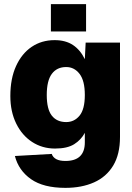

<svg xmlns="http://www.w3.org/2000/svg" viewBox="-20 -746 640 928"><path d="M296 162Q190 162 130 120Q70 78 52 8L230 -2Q242 32 296 32Q390 32 390 -58V-104Q372 -70 338.5 -49Q305 -28 246 -28Q184 -28 135 -60Q86 -92 58 -149.5Q30 -207 30 -282Q30 -366 57.5 -426.5Q85 -487 133 -519.5Q181 -552 244 -552Q297 -552 332.5 -528.5Q368 -505 390 -460L394 -540H560V-84Q560 0 527 54.5Q494 109 434.5 135.5Q375 162 296 162ZM300 -156Q339 -156 364.5 -187Q390 -218 390 -287Q390 -356 364.5 -389Q339 -422 300 -422Q255 -422 230.5 -389Q206 -356 206 -287Q206 -218 230.5 -187Q255 -156 300 -156ZM226 -594V-726H396V-594Z"/></svg>

Font: Geist Mono Black
Style: Regular
Weight: 900
Monospace: yes
Designer: Basement.studio, Andrés Briganti, Mateo Zaragoza
Foundry: Basement.studio, Vercel, Andrés Briganti, Guido Ferreyra, Mateo Zaragoza
Version: Version 1.500; ttfautohint (v1.8.4.7-5d5b)